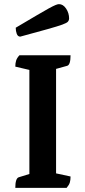

<svg xmlns="http://www.w3.org/2000/svg" viewBox="-20 -908 413 928"><path d="M54 0Q54 -45 70 -51L122 -67V-570L54 -586Q54 -603 58 -615.5Q62 -628 74 -641H321Q321 -595 305 -590L251 -575V-70L321 -55Q321 -38 317.5 -26Q314 -14 302 0ZM78 -731Q66 -731 61 -744.5Q56 -758 56 -774Q117 -810 155 -832.5Q193 -855 215 -867Q237 -879 248 -883.5Q259 -888 265 -888Q285 -888 299.5 -866.5Q314 -845 314 -818Q314 -810 308.5 -803.5Q303 -797 281 -789Q259 -781 211 -767.5Q163 -754 78 -731Z"/></svg>

Font: Petrona
Style: Bold
Weight: 700
Designer: Ringo R. Seeber
Foundry: Ringo R. Seeber
Version: Version 2.001; ttfautohint (v1.8.3)